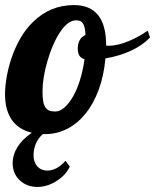

<svg xmlns="http://www.w3.org/2000/svg" viewBox="-40 -529 616 763"><path d="M38.6 187.5Q24.9 174.8 17.6 157.7Q10.3 140.6 10.3 121.1Q10.3 51.3 86.4 -1.5Q35.2 -14.2 9.3 -49.3Q-20 -88.9 -20 -153.8Q-20 -184.6 -13.7 -221.9Q-7.3 -259.3 5.4 -297.4Q19.5 -339.4 41 -376.7Q62.5 -414.1 91.8 -442.4Q159.7 -508.8 253.9 -508.8Q381.8 -508.8 381.8 -349.1V-348.1Q384.8 -347.2 386.7 -347.2H393.1Q426.3 -347.2 471.7 -365.7Q511.7 -382.3 546.9 -407.2L556.2 -379.9Q526.9 -349.1 480.7 -327.6Q434.6 -306.2 378.9 -296.9Q373 -229 352.5 -173.1Q332 -117.2 299.8 -77.1Q268.1 -38.1 227.1 -17.1Q186 3.9 140.1 3.9H130.4Q112.8 18.6 103 40.8Q93.3 63 93.3 87.9Q93.3 115.7 108.4 132.3Q123.5 148.9 148.4 148.9Q167 148.9 185.3 138.9Q203.6 128.9 220.2 109.9L237.3 132.8Q222.7 166 184.6 190.4Q167 201.7 147.5 207.8Q127.9 213.9 109.4 213.9Q66.4 213.9 38.6 187.5ZM250.5 -146Q266.6 -174.3 278.3 -212.4Q290 -250.5 295.9 -293.9Q281.2 -297.9 275.1 -308.6Q269 -319.3 269 -335.9Q269 -356.4 277.1 -370.1Q285.2 -383.8 299.8 -390.1Q298.8 -407.2 296.6 -418Q294.4 -428.7 290 -435.5Q285.6 -442.4 279.1 -445.3Q272.5 -448.2 262.2 -448.2Q228.5 -448.2 196.3 -397.5Q167.5 -353 147.9 -284.2Q138.7 -252.9 133.8 -222.4Q128.9 -191.9 128.9 -167Q128.9 -142.1 131.6 -126.5Q134.3 -110.8 140.6 -102.1Q146.5 -93.3 155.8 -89.6Q165 -85.9 180.2 -85.9Q197.8 -85.9 216.1 -101.8Q234.4 -117.7 250.5 -146Z"/></svg>

Font: Pattaya
Style: Regular
Weight: 400
Designer: Pablo Impallari / Thai characters Designed by Thanarat Vachiruckul and Suppakit Chalermlarp
Foundry: Pablo Impallari
Version: Version 2.000